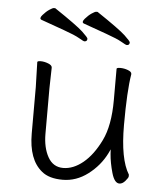

<svg xmlns="http://www.w3.org/2000/svg" viewBox="-52 -754 694 813"><g transform="rotate(5 295.0 -347.5)"><path d="M485 8Q464 8 452 -34Q440 -76 437 -114L436 -133L428 -116Q401 -62 351.5 -24.5Q302 13 244 13Q186 13 155 -13Q97 -60 97 -171V-368L94 -474Q94 -479 109 -479Q124 -479 140.5 -472.5Q157 -466 157 -456L155 -368V-175Q155 -116 177 -76.5Q199 -37 242 -37Q285 -37 326.5 -71Q368 -105 399.5 -169.5Q431 -234 431 -342V-475Q431 -480 447 -480Q463 -480 479 -474Q495 -468 495 -459V-457Q483 -385 483 -240.5Q483 -96 522 -33Q522 -31 522 -25.5Q522 -20 510 -6Q498 8 485 8ZM285 -579Q281 -579 261.5 -590.5Q242 -602 194 -619Q146 -636 96 -654Q85 -659 98.5 -674.5Q112 -690 125.5 -699Q139 -708 144 -708H150Q247 -643 272 -619.5Q297 -596 297 -591Q297 -579 285 -579ZM96 -654ZM465 -579Q461 -579 441.5 -590.5Q422 -602 374 -619Q326 -636 276 -654Q265 -659 278.5 -674.5Q292 -690 305.5 -699Q319 -708 324 -708H330Q427 -643 452 -619.5Q477 -596 477 -591Q477 -579 465 -579ZM276 -654Z"/></g></svg>

Font: LXGW WenKai TC Light
Style: Regular
Weight: 300
Designer: LXGW / Fontworks Inc.
Foundry: LXGW / Fontworks Inc.
Version: Version 1.330